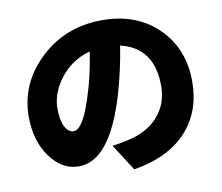

<svg xmlns="http://www.w3.org/2000/svg" viewBox="-85 -857 1171 1011"><g transform="rotate(-10 500.0 -351.5)"><path d="M430 -602Q327 -574 265 -489Q210 -414 210 -334Q210 -272 229 -236Q247 -203 274 -203Q326 -203 379 -378Q410 -473 430 -602ZM462 -92Q510 -98 559 -110Q656 -134 711 -197Q769 -264 769 -359Q769 -563 593 -605Q571 -467 535 -347Q436 -16 270 -16Q179 -16 116 -104Q54 -191 54 -318Q54 -496 189 -624Q325 -753 522 -753Q708 -753 823 -638Q934 -526 934 -354Q934 -194 840 -90Q742 19 553 50Z"/></g></svg>

Font: Source Han Sans CN Heavy
Style: Bold
Weight: 900
Designer: Ryoko NISHIZUKA (kana & ideographs); Paul D. Hunt (Latin, Greek & Cyrillic); Wenlong ZHANG (bopomofo); Sandoll Communica
Foundry: Adobe Systems Incorporated
Version: Version 1.000;PS 1;hotconv 1.0.78;makeotf.lib2.5.61930